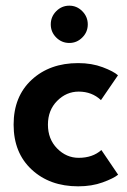

<svg xmlns="http://www.w3.org/2000/svg" viewBox="-20 -645 448 677"><path d="M224.5 -625Q251 -625 270.2 -605.5Q289.5 -586 289.5 -559Q289.5 -532 270.2 -512.8Q251 -493.5 224.5 -493.5Q197.5 -493.5 178.2 -512.8Q159 -532 159 -559Q159 -586 178.2 -605.5Q197.5 -625 224.5 -625ZM257.5 -88.5Q306.5 -88.5 337.5 -116L396.5 -29Q380.5 -16 342.2 -2Q304 12 255.5 12Q155.5 12 91.8 -47Q28 -106 28 -205.5Q28 -305 91.8 -363.8Q155.5 -422.5 255.5 -422.5Q303.5 -422.5 342 -408Q380.5 -393.5 396 -379.5L336 -292Q304 -322 257.5 -322Q214 -322 181.5 -289.2Q149 -256.5 149 -205.5Q149 -154.5 181.5 -121.5Q214 -88.5 257.5 -88.5Z"/></svg>

Font: League Spartan SemiBold
Style: Regular
Weight: 600
Foundry: The League of Moveable Type
Version: Version 2.002